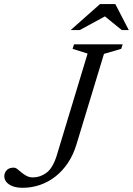

<svg xmlns="http://www.w3.org/2000/svg" viewBox="-64 -884 632 914"><path d="M300 -196.5Q285 -147 259.5 -108.8Q234 -70.5 200.2 -44Q166.5 -17.5 126.8 -3.8Q87 10 43 10Q3.5 10 -20 -5.5Q-43.5 -21 -43.5 -45.5Q-43.5 -61.5 -32 -73.8Q-20.5 -86 1 -86Q10 -86 19 -78.8Q28 -71.5 38.8 -62.5Q49.5 -53.5 62.8 -46.5Q76 -39.5 93 -39.5Q127.5 -39.5 157.5 -61.8Q187.5 -84 206 -143.5L353 -629L281.5 -651.5L288.5 -673H520L513 -651.5L431 -627.5ZM272.5 -741 412 -864.5H485L549 -741H515.5L430.5 -810H443L316 -741Z"/></svg>

Font: Newsreader 17pt
Style: Italic
Weight: 400
Italic angle: -17°
Version: Version 1.003